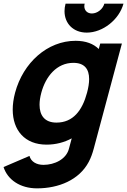

<svg xmlns="http://www.w3.org/2000/svg" viewBox="-38 -779 698 1054"><path d="M438.2 -600C526.2 -600 616.3 -671 639.9 -759H534.9C526.8 -729 496.4 -705 466.4 -705C441.3 -705 424.9 -721.8 424.9 -744.8C424.9 -749.3 425.5 -754.1 426.9 -759H321.9C318 -744.7 316.2 -730.8 316.2 -717.6C316.2 -649.7 364.6 -600 438.2 -600ZM512.2 -540 504.1 -510C475.3 -538.5 433.2 -555 377.2 -555C222.2 -555 89 -435 44.8 -270C36.1 -237.3 31.8 -206.2 31.8 -177.4C31.8 -63.4 98.5 15 217.5 15C268.5 15 314.8 2.5 355.7 -19.5L341.1 35C327 95 261.7 126 200.7 126C162.7 126 132.3 109 123.8 77L-18.5 138C3.7 208 73.1 255 165.1 255C284.1 255 396.5 209 449 110C461.2 87 469.3 64 476.6 37L631.2 -540ZM271.9 -106C206.7 -106 179.1 -146.1 179.1 -203.8C179.1 -224 182.5 -246.4 188.8 -270C212.9 -360 273.8 -434 364.8 -434C425.7 -434 451.3 -400.1 451.3 -344.9C451.3 -323 447.3 -297.8 439.8 -270C413.6 -172 362.9 -106 271.9 -106Z"/></svg>

Font: Manrope
Style: ExtraBoldItalic
Weight: 800
Italic angle: -15°
Designer: Mikhail Sharanda
Foundry: Mikhail Sharanda
Version: Version 4.502;hotconv 1.0.109;makeotfexe 2.5.65596